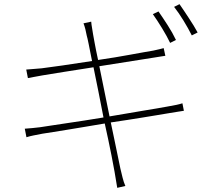

<svg xmlns="http://www.w3.org/2000/svg" viewBox="-20 -856 1040 922"><path d="M842 -836 816 -823Q838 -795 861 -757.5Q884 -720 901 -686L929 -700Q921 -715 910 -733Q899 -751 887 -769Q875 -787 863.5 -804.5Q852 -822 842 -836ZM797 -650 825 -664Q809 -698 784.5 -736Q760 -774 741 -801L714 -788Q724 -774 735.5 -756.5Q747 -739 758.5 -720Q770 -701 780 -683Q790 -665 797 -650ZM506 -297 457 -538 723 -580Q740 -583 754 -585Q768 -587 774 -588L766 -625Q758 -623 747 -620Q736 -617 716 -613Q698 -610 669.5 -605Q641 -600 606 -593.5Q571 -587 531.5 -580.5Q492 -574 451 -568Q440 -619 434 -652.5Q428 -686 427 -691Q425 -706 422 -722Q419 -738 418 -752L381 -744Q386 -731 390 -715.5Q394 -700 397 -683Q399 -678 405.5 -646Q412 -614 422 -563Q344 -551 279 -541.5Q214 -532 180 -528Q156 -526 138 -524.5Q120 -523 106 -522L114 -481Q125 -483 143 -486.5Q161 -490 184 -494Q219 -500 285.5 -510.5Q352 -521 429 -533Q440 -479 452.5 -417Q465 -355 477 -292Q430 -284 384 -277Q338 -270 297.5 -264Q257 -258 224.5 -253Q192 -248 172 -245Q156 -243 135.5 -241Q115 -239 99 -238L107 -197Q123 -202 140.5 -205.5Q158 -209 184 -214Q204 -217 235.5 -222Q267 -227 306.5 -233.5Q346 -240 391 -247.5Q436 -255 483 -263Q500 -187 515.5 -109Q531 -31 543 46L582 37Q574 19 568.5 -3.5Q563 -26 558 -47Q557 -52 553 -71Q549 -90 543 -119.5Q537 -149 529 -187Q521 -225 512 -268Q552 -274 591.5 -280Q631 -286 667 -292Q703 -298 734 -303Q765 -308 788 -312Q816 -317 834 -319.5Q852 -322 863 -324L856 -360Q844 -356 827.5 -352.5Q811 -349 782 -344Q761 -340 731 -335L683 -327Q674 -326 665 -324Q629 -318 588.5 -311Q548 -304 506 -297Z"/></svg>

Font: Spoqa Han Sans Neo Thin
Style: Regular
Weight: 100
Designer: [Spoqa Han Sans Neo] Dong-huui Kim  Younghwa Kang  Yujin Lee  [Noto Sans] Ryoko NISHIZUKA  (kana & ideographs); Paul D. 
Foundry: Spoqa (http://www.spoqa-han-sans.com)
Version: Version 1.100;hotconv 1.0.109;makeotfexe 2.5.65596